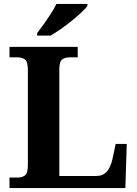

<svg xmlns="http://www.w3.org/2000/svg" viewBox="-20 -951 694 971"><path d="M28 0V-53H70Q92 -53 106.5 -64Q121 -75 121 -118V-596Q121 -639 106.5 -650Q92 -661 70 -661H28V-714H373V-661H331Q310 -661 295 -650.5Q280 -640 280 -600V-61H466Q501 -61 520.5 -83.5Q540 -106 549 -148L565 -223H621L614 0ZM168 -784Q183 -803 201.5 -829Q220 -855 237.5 -882Q255 -909 265 -931H422V-921Q413 -908 391.5 -888Q370 -868 343 -846Q316 -824 288 -804.5Q260 -785 236 -771H168Z"/></svg>

Font: Noto Serif Toto
Style: Bold
Weight: 700
Designer: Monotype Design Team
Foundry: Monotype Imaging Inc.
Version: Version 2.001; ttfautohint (v1.8.4.7-5d5b)